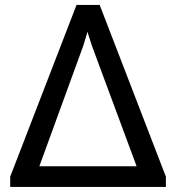

<svg xmlns="http://www.w3.org/2000/svg" viewBox="-20 -734 697 754"><path d="M20 0V-40L280.5 -714.5H371.5L631.5 -40V0ZM134.5 -81H516.5L340.5 -555.5L323.5 -609L307.5 -555.5Z"/></svg>

Font: Mooli
Style: Regular
Weight: 400
Designer: Vernon Adams
Foundry: Vernon Adams
Version: Version 1.000; ttfautohint (v1.8.4.7-5d5b);gftools[0.9.33]